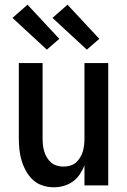

<svg xmlns="http://www.w3.org/2000/svg" viewBox="-20 -788 540 816"><path d="M209 8Q185 8 161.5 0.5Q138 -7 120.5 -23Q103 -39 91 -60.5Q79 -82 72 -105Q65 -128 62.5 -152Q60 -176 60 -200V-520H161V-200Q161 -186 162.5 -172Q164 -158 168 -144.5Q172 -131 179.5 -118.5Q187 -106 197.5 -97Q208 -88 222 -84Q236 -80 250 -80Q264 -80 278 -84Q292 -88 302.5 -97Q313 -106 320.5 -118.5Q328 -131 332 -144.5Q336 -158 337.5 -172Q339 -186 339 -200V-520H440V0H339V-85Q331 -65 319 -47Q307 -29 289.5 -16.5Q272 -4 251 2Q230 8 209 8ZM349 -577 203 -712 267 -768 402 -623ZM179 -577 33 -712 97 -768 232 -623Z"/></svg>

Font: Iosevka SS04 Semibold
Style: Regular
Weight: 600
Monospace: yes
Designer: Belleve Invis
Foundry: Belleve Invis
Version: Version 19.0.0; ttfautohint (v1.8.4)